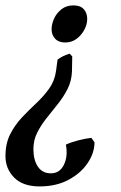

<svg xmlns="http://www.w3.org/2000/svg" viewBox="-32 -437 438 695"><path d="M310.1 78.1Q310.1 116.2 285.4 153.1Q260.7 189.9 216.1 213.9Q171.4 237.8 111.3 237.8Q50.8 237.8 19.3 205.8Q-12.2 173.8 -12.2 128.4Q-12.2 82.5 4.9 48.8Q22 15.1 47.6 -12Q73.2 -39.1 99.9 -64Q126.5 -88.9 146.2 -116.7Q166 -144.5 170.9 -180.7L176.3 -221.2Q194.8 -235.4 220.2 -242.7L229.5 -232.9L228.5 -178.2Q227.1 -143.6 212.4 -114.7Q197.8 -85.9 177.2 -60.3Q156.7 -34.7 136.5 -9.3Q116.2 16.1 102.5 43.5Q88.9 70.8 88.9 102.5Q88.9 141.6 105 166Q121.1 190.4 152.3 190.4Q184.1 190.4 199.2 159.7Q214.4 128.9 206.5 86.4Q225.6 77.6 252.4 70.8Q279.3 64 298.8 62ZM154.8 -331.1Q154.8 -350.6 164.1 -370.4Q173.3 -390.1 190.9 -403.8Q208.5 -417.5 233.9 -417.5Q258.8 -417.5 271.2 -403.8Q283.7 -390.1 283.7 -368.2Q283.7 -349.6 273.7 -330.1Q263.7 -310.5 245.8 -296.9Q228 -283.2 204.1 -283.2Q180.2 -283.2 167.5 -296.9Q154.8 -310.5 154.8 -331.1Z"/></svg>

Font: Dai Banna SIL Medium
Style: Italic
Weight: 500
Italic angle: -11°
Designer: Victor Gaultney
Foundry: SIL International
Version: Version 4.000